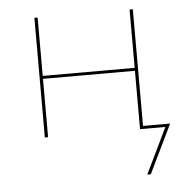

<svg xmlns="http://www.w3.org/2000/svg" viewBox="-45 -450 629 649"><g transform="rotate(-5 269.5 -125.5)"><path d="M441 155H429L504 0H418V-198H106V0H95V-406H106V-208H418V-406H429V-10H521Z"/></g></svg>

Font: Ysabeau Hairline
Style: Regular
Weight: 100
Designer: Christian Thalmann (Catharsis Fonts)
Version: Version 0.003